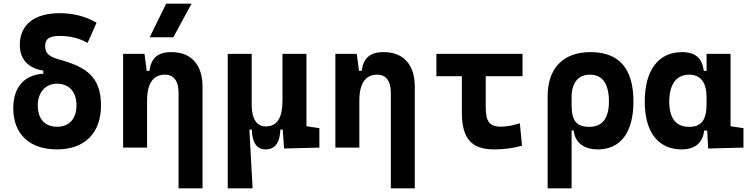

<svg xmlns="http://www.w3.org/2000/svg" viewBox="-20 -815 4142 1060"><path d="M294.9 9.8C447.3 9.8 537.6 -80.1 537.6 -232.4C537.6 -395 451.7 -447.3 300.8 -488.3C247.1 -502.9 229 -525.9 229 -560.5C229 -600.1 252.9 -616.7 309.6 -616.7C369.1 -616.7 419.9 -603.5 463.4 -577.6L513.2 -689.9C451.7 -725.1 384.3 -742.2 309.6 -742.2C169.4 -742.2 89.4 -678.7 89.4 -566.9C89.4 -500.5 122.6 -440.9 219.2 -424.8V-408.2C113.3 -401.9 53.2 -332.5 53.2 -217.8C53.2 -74.7 143.1 9.8 294.9 9.8ZM294.9 -115.2C228 -115.2 188.5 -158.7 188.5 -232.4C188.5 -305.2 231.4 -353 294.9 -353C359.4 -353 402.3 -309.6 402.3 -233.9C402.3 -159.2 362.3 -115.2 294.9 -115.2Z M965.8 224.6H1098.1V-336.9C1098.1 -458 1035.6 -527.3 926.3 -527.3C849.1 -527.3 814.5 -493.2 804.7 -423.8H790L777.8 -517.6H659.7V0H792V-258.3C792 -355.5 825.7 -402.8 891.6 -402.8C939 -402.8 965.8 -367.2 965.8 -304.2ZM806.6 -609.4H937L1037.6 -794.9H897.5Z M1445.8 9.8C1498.5 9.8 1525.4 -26.4 1527.8 -99.6H1541L1548.3 4.9L1743.2 0V-107.4L1671.9 -118.2V-517.6H1539.6V-263.7C1539.6 -158.2 1507.8 -117.2 1445.8 -117.2C1397.9 -117.2 1369.6 -159.2 1369.6 -234.4V-517.6H1237.3V224.6H1374.5L1356.9 -99.6H1370.1C1372.6 -26.4 1397.5 9.8 1445.8 9.8Z M2137.7 224.6H2270V-336.9C2270 -458 2207.5 -527.3 2098.1 -527.3C2021 -527.3 1986.3 -493.2 1976.6 -423.8H1961.9L1949.7 -517.6H1831.5V0H1963.9V-258.3C1963.9 -355.5 1997.6 -402.8 2063.5 -402.8C2110.8 -402.8 2137.7 -367.2 2137.7 -304.2Z M2707 9.8C2759.8 9.8 2811.5 3.9 2861.8 -10.7L2850.1 -134.3C2810.5 -121.6 2772.9 -115.7 2746.1 -115.7C2674.8 -115.7 2661.6 -150.9 2661.6 -232.9V-394.5H2864.7V-517.6H2389.2V-394.5H2529.8V-195.3C2529.8 -51.8 2581.5 9.8 2707 9.8Z M3281.2 9.8C3405.8 9.8 3477.1 -84 3477.1 -253.9C3477.1 -436.5 3398.4 -527.3 3240.2 -527.3C3089.4 -527.3 3003.4 -438.5 3003.4 -283.2V224.6H3135.7V-94.7H3147C3155.3 -25.4 3205.1 9.8 3281.2 9.8ZM3135.7 -234.9V-278.8C3135.7 -357.4 3171.9 -402.8 3236.3 -402.8C3306.2 -402.8 3341.8 -353.5 3341.8 -253.9C3341.8 -161.6 3304.7 -114.7 3233.9 -114.7C3161.6 -114.7 3135.7 -149.9 3135.7 -234.9Z M3744.1 9.8C3814 9.8 3860.8 -24.9 3867.2 -93.8H3884.3L3889.6 4.9L4084.5 0V-107.4L4013.2 -118.2V-517.6H3880.9V-423.8H3865.2C3857.9 -493.2 3818.4 -527.3 3746.1 -527.3C3614.7 -527.3 3539.6 -427.7 3539.6 -253.9C3539.6 -84 3614.3 9.8 3744.1 9.8ZM3880.9 -242.7C3880.9 -157.2 3856 -114.7 3784.7 -114.7C3712.4 -114.7 3674.8 -161.6 3674.8 -253.9C3674.8 -349.1 3714.4 -402.8 3783.7 -402.8C3848.6 -402.8 3880.9 -360.4 3880.9 -274.9Z"/></svg>

Font: Cascadia Mono NF
Style: Bold
Weight: 700
Monospace: yes
Designer: Aaron Bell
Foundry: Saja Typeworks
Version: Version 2404.023